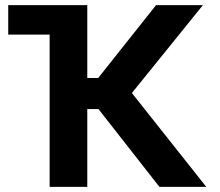

<svg xmlns="http://www.w3.org/2000/svg" viewBox="-20 -727 855 747"><path d="M293.3 -592.3H12V-707H293.3ZM363.1 -302.7H319.6V0H173.1V-707H319.6V-423.5H362L587.1 -707H769.4L493.1 -365.1L782.5 0H600.2Z"/></svg>

Font: WEMIX Pretendard Variable
Style: Regular
Weight: 400
Designer: Base glyphs from Inter by Rasmus Andersson; Hangeul glyphs from Noto Sans CJK(Source Han Sans) by Jang Soo-young and Kan
Foundry: Kil Hyung-jin
Version: Version 1.000;Glyphs 3.2 (3208)